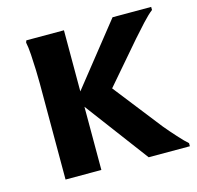

<svg xmlns="http://www.w3.org/2000/svg" viewBox="-85 -635 745 725"><g transform="rotate(-15 287.0 -273.0)"><path d="M85 0V-377Q85 -397 84 -428Q83 -459 81 -489.5Q79 -520 75 -538L78 -546H225V-307L415 -546H566V-534Q550 -522 525 -495Q500 -468 480 -445L344 -287L491 -99Q510 -76 533.5 -50Q557 -24 571 -12V0H410L225 -247V0Z"/></g></svg>

Font: Kufam SemiBold
Style: Regular
Weight: 600
Designer: Wael Morcos, Artur Schmal
Foundry: Original Type
Version: Version 1.300; ttfautohint (v1.8.3)